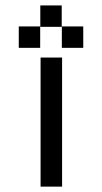

<svg xmlns="http://www.w3.org/2000/svg" viewBox="-20 -694 380 714"><path d="M129.4 -516.1H49.8V-595.7H129.4ZM289.6 -516.1H210V-595.7H289.6ZM209.5 -594.2H129.9V-673.8H209.5ZM210.9 0H130.9V-480H210.9Z"/></svg>

Font: W95FA
Style: Regular
Weight: 400
Designer: FontsArena.com
Foundry: Alina Sava
Version: Version 1.002;Fontself Maker 3.4.0